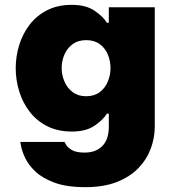

<svg xmlns="http://www.w3.org/2000/svg" viewBox="-20 -560 710 794"><path d="M333 214Q255 214 204.5 195Q154 176 125.5 148.5Q97 121 84 93Q71 65 67.5 46Q64 27 64 27H247Q247 27 253 38Q259 49 276.5 60Q294 71 330 71Q376 71 403 44Q430 17 430 -36V-90H422Q407 -65 371.5 -40.5Q336 -16 277 -16Q219 -16 175.5 -38Q132 -60 103 -97.5Q74 -135 59.5 -182Q45 -229 45 -278Q45 -327 59.5 -374Q74 -421 103 -458.5Q132 -496 175.5 -518Q219 -540 277 -540Q336 -540 372 -515Q408 -490 422 -466H430V-530H620V-36Q620 10 603.5 54.5Q587 99 552.5 135Q518 171 463.5 192.5Q409 214 333 214ZM336 -162Q370 -162 392.5 -179Q415 -196 426 -223Q437 -250 437 -278Q437 -308 426 -334.5Q415 -361 392.5 -377.5Q370 -394 336 -394Q303 -394 280.5 -377.5Q258 -361 246.5 -334.5Q235 -308 235 -278Q235 -250 246.5 -223Q258 -196 280.5 -179Q303 -162 336 -162Z"/></svg>

Font: Be Vietnam Pro Black
Style: Regular
Weight: 900
Designer: Lam Bao, Tony Le, Vietanh Nguyen
Foundry: Yellow Type Foundry
Version: Version 1.002; ttfautohint (v1.8.3)